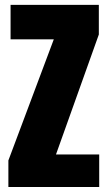

<svg xmlns="http://www.w3.org/2000/svg" viewBox="-20 -752 426 772"><path d="M13.7 0V-106.9L196.3 -593.8H22.5V-732.4H377.4V-613.3L205.1 -130.9H378.9V0Z"/></svg>

Font: Anton SC
Style: Regular
Weight: 400
Designer: Vernon Adams
Foundry: Vernon Adams
Version: Version 2.116; ttfautohint (v1.8.4.7-5d5b)